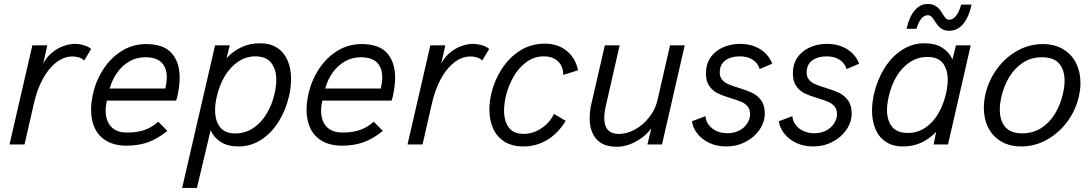

<svg xmlns="http://www.w3.org/2000/svg" viewBox="-20 -711 5375 945"><path d="M139.2 -487.8H212.9L192.4 -396.5Q207 -427.2 233.4 -449.7Q259.8 -472.2 290.3 -483.6Q320.8 -495.1 348.6 -495.1Q369.6 -495.1 392.8 -488.3Q416 -481.4 428.7 -470.2L394.5 -413.1Q383.3 -423.8 367.9 -428.5Q352.5 -433.1 337.9 -433.1Q293.9 -433.1 255.9 -403.1Q217.8 -373 189.9 -321Q162.1 -269 147.5 -204.1L100.6 0H26.9Z M428.2 -170.9Q428.2 -205.6 437.5 -248Q452.1 -314 488.5 -370.1Q524.9 -426.3 579.1 -460.2Q633.3 -494.1 699.2 -494.1Q785.6 -494.1 825 -449.2Q864.3 -404.3 864.3 -328.6Q864.3 -285.6 851.6 -231L846.7 -215.8H506.3Q500 -190.4 500 -165.5Q500 -116.7 526.6 -87.6Q553.2 -58.6 606 -58.6Q653.3 -58.6 689.5 -70.6Q725.6 -82.5 758.8 -111.8L803.7 -66.9Q755.4 -27.3 708.3 -10.7Q661.1 5.9 603.5 5.9Q544.9 5.9 505.6 -16.6Q466.3 -39.1 447.3 -78.6Q428.2 -118.2 428.2 -170.9ZM793.9 -275.4Q800.8 -306.6 800.8 -330.1Q800.8 -377.9 774.7 -403.6Q748.5 -429.2 695.3 -429.2Q651.9 -429.2 616.2 -408.4Q580.6 -387.7 556.2 -352.8Q531.7 -317.9 520 -275.4Z M1038.6 -487.8H1110.8L1095.2 -424.8Q1163.6 -498 1259.8 -498Q1310.1 -498 1344.2 -475.6Q1378.4 -453.1 1395.5 -413.6Q1412.6 -374 1412.6 -322.3Q1412.6 -281.7 1402.3 -236.8Q1386.2 -168 1351.1 -111.8Q1315.9 -55.7 1265.1 -22.9Q1214.4 9.8 1154.3 9.8Q1101.6 9.8 1067.4 -11.7Q1033.2 -33.2 1016.6 -69.8L949.2 213.9H876.5ZM1331.5 -251Q1339.8 -286.6 1339.8 -317.4Q1339.8 -370.1 1314.7 -401.9Q1289.6 -433.6 1236.8 -433.6Q1189.5 -433.6 1150.6 -406.5Q1111.8 -379.4 1085.4 -334.7Q1059.1 -290 1047.4 -236.8Q1038.6 -201.7 1038.6 -168.9Q1038.6 -116.7 1063 -85.4Q1087.4 -54.2 1137.7 -54.2Q1187.5 -54.2 1227.1 -81.1Q1266.6 -107.9 1293.2 -152.6Q1319.8 -197.3 1331.5 -251Z M1488.8 -170.9Q1488.8 -205.6 1498 -248Q1512.7 -314 1549.1 -370.1Q1585.4 -426.3 1639.6 -460.2Q1693.8 -494.1 1759.8 -494.1Q1846.2 -494.1 1885.5 -449.2Q1924.8 -404.3 1924.8 -328.6Q1924.8 -285.6 1912.1 -231L1907.2 -215.8H1566.9Q1560.5 -190.4 1560.5 -165.5Q1560.5 -116.7 1587.2 -87.6Q1613.8 -58.6 1666.5 -58.6Q1713.9 -58.6 1750 -70.6Q1786.1 -82.5 1819.3 -111.8L1864.3 -66.9Q1815.9 -27.3 1768.8 -10.7Q1721.7 5.9 1664.1 5.9Q1605.5 5.9 1566.2 -16.6Q1526.9 -39.1 1507.8 -78.6Q1488.8 -118.2 1488.8 -170.9ZM1854.5 -275.4Q1861.3 -306.6 1861.3 -330.1Q1861.3 -377.9 1835.2 -403.6Q1809.1 -429.2 1755.9 -429.2Q1712.4 -429.2 1676.8 -408.4Q1641.1 -387.7 1616.7 -352.8Q1592.3 -317.9 1580.6 -275.4Z M2098.1 -487.8H2171.9L2151.4 -396.5Q2166 -427.2 2192.4 -449.7Q2218.8 -472.2 2249.3 -483.6Q2279.8 -495.1 2307.6 -495.1Q2328.6 -495.1 2351.8 -488.3Q2375 -481.4 2387.7 -470.2L2353.5 -413.1Q2342.3 -423.8 2326.9 -428.5Q2311.5 -433.1 2296.9 -433.1Q2252.9 -433.1 2214.8 -403.1Q2176.8 -373 2148.9 -321Q2121.1 -269 2106.4 -204.1L2059.6 0H1985.8Z M2388.7 -172.4Q2388.7 -207.5 2397.9 -250Q2413.6 -315.9 2450 -372.1Q2486.3 -428.2 2540.3 -462.2Q2594.2 -496.1 2660.6 -496.1Q2726.6 -496.1 2769.3 -460.7Q2812 -425.3 2825.2 -365.2L2752.4 -342.3Q2752 -385.7 2725.8 -409.7Q2699.7 -433.6 2657.2 -433.6Q2608.4 -433.6 2569.6 -404.5Q2530.8 -375.5 2505.9 -330.6Q2481 -285.6 2469.2 -235.8Q2460.9 -196.8 2460.9 -167Q2460.9 -115.7 2483.6 -84Q2506.3 -52.2 2557.6 -52.2Q2604 -52.2 2645 -79.6Q2686 -106.9 2706.5 -150.4L2764.2 -116.2Q2728 -55.7 2674.1 -22.9Q2620.1 9.8 2556.2 9.8Q2500.5 9.8 2462.9 -13.9Q2425.3 -37.6 2407 -78.6Q2388.7 -119.6 2388.7 -172.4Z M2882.3 -128.9Q2882.3 -164.1 2891.1 -202.1L2957 -487.8H3029.8L2962.4 -192.4Q2954.1 -157.7 2954.1 -130.4Q2954.1 -51.8 3025.9 -51.8Q3065.9 -51.8 3106 -74Q3146 -96.2 3175.5 -134Q3205.1 -171.9 3215.8 -216.8L3277.8 -487.8H3350.1L3238.3 0H3166.5L3185.5 -79.6Q3169.9 -57.1 3143.6 -36.4Q3117.2 -15.6 3084 -2.2Q3050.8 11.2 3016.1 11.2Q2947.3 11.2 2914.8 -26.9Q2882.3 -64.9 2882.3 -128.9Z M3385.7 -114.3 3452.1 -139.2Q3454.1 -114.7 3468.8 -95.7Q3483.4 -76.7 3507.3 -65.9Q3531.2 -55.2 3560.1 -55.2Q3592.8 -55.2 3618.2 -68.4Q3643.6 -81.5 3657.7 -103.5Q3671.9 -125.5 3671.9 -149.9Q3671.9 -172.9 3659.4 -187.5Q3647 -202.1 3628.4 -210Q3609.9 -217.8 3577.6 -227.5Q3538.1 -239.3 3513.7 -251Q3489.3 -262.7 3471.9 -286.4Q3454.6 -310.1 3454.6 -349.6Q3454.6 -395.5 3477.3 -428.2Q3500 -460.9 3538.6 -478Q3577.1 -495.1 3623 -495.1Q3664.1 -495.1 3696.5 -481.7Q3729 -468.3 3750.2 -446Q3771.5 -423.8 3780.8 -397.5L3719.2 -371.1Q3710 -400.4 3684.6 -417Q3659.2 -433.6 3619.6 -433.6Q3577.1 -433.6 3549.8 -413.3Q3522.5 -393.1 3522.5 -354Q3522.5 -332 3534.9 -317.9Q3547.4 -303.7 3565.9 -295.9Q3584.5 -288.1 3616.7 -278.3Q3657.7 -265.6 3682.9 -253.7Q3708 -241.7 3726.1 -217.3Q3744.1 -192.9 3744.1 -152.3Q3744.1 -110.8 3718.8 -73.2Q3693.4 -35.6 3649.7 -12.9Q3606 9.8 3554.2 9.8Q3507.8 9.8 3470.9 -7.8Q3434.1 -25.4 3411.9 -54Q3389.6 -82.5 3385.7 -114.3Z M3813.5 -114.3 3879.9 -139.2Q3881.8 -114.7 3896.5 -95.7Q3911.1 -76.7 3935.1 -65.9Q3959 -55.2 3987.8 -55.2Q4020.5 -55.2 4045.9 -68.4Q4071.3 -81.5 4085.4 -103.5Q4099.6 -125.5 4099.6 -149.9Q4099.6 -172.9 4087.2 -187.5Q4074.7 -202.1 4056.2 -210Q4037.6 -217.8 4005.4 -227.5Q3965.8 -239.3 3941.4 -251Q3917 -262.7 3899.7 -286.4Q3882.3 -310.1 3882.3 -349.6Q3882.3 -395.5 3905 -428.2Q3927.7 -460.9 3966.3 -478Q4004.9 -495.1 4050.8 -495.1Q4091.8 -495.1 4124.3 -481.7Q4156.7 -468.3 4178 -446Q4199.2 -423.8 4208.5 -397.5L4147 -371.1Q4137.7 -400.4 4112.3 -417Q4086.9 -433.6 4047.4 -433.6Q4004.9 -433.6 3977.5 -413.3Q3950.2 -393.1 3950.2 -354Q3950.2 -332 3962.6 -317.9Q3975.1 -303.7 3993.7 -295.9Q4012.2 -288.1 4044.4 -278.3Q4085.4 -265.6 4110.6 -253.7Q4135.7 -241.7 4153.8 -217.3Q4171.9 -192.9 4171.9 -152.3Q4171.9 -110.8 4146.5 -73.2Q4121.1 -35.6 4077.4 -12.9Q4033.7 9.8 3981.9 9.8Q3935.5 9.8 3898.7 -7.8Q3861.8 -25.4 3839.6 -54Q3817.4 -82.5 3813.5 -114.3Z M4757.8 -487.8 4646 0H4575.2L4587.4 -62Q4554.2 -27.3 4514.2 -8.8Q4474.1 9.8 4423.8 9.8Q4374.5 9.8 4340.3 -12.7Q4306.2 -35.2 4289.1 -75Q4272 -114.7 4272 -166.5Q4272 -207 4282.2 -251Q4298.3 -319.8 4333.7 -376.2Q4369.1 -432.6 4419.7 -465.3Q4470.2 -498 4529.3 -498Q4582 -498 4616.2 -477.1Q4650.4 -456.1 4668 -418.9L4685.1 -487.8ZM4644.5 -318.4Q4644.5 -370.1 4620.4 -400.4Q4596.2 -430.7 4544.4 -430.7Q4496.1 -430.7 4457 -404.3Q4418 -377.9 4392.1 -334Q4366.2 -290 4354.5 -236.8Q4345.7 -198.2 4345.7 -169.9Q4345.7 -118.2 4370.6 -87.4Q4395.5 -56.6 4446.8 -56.6Q4496.1 -56.6 4534.7 -82.8Q4573.2 -108.9 4598.6 -152.8Q4624 -196.8 4636.2 -251Q4644.5 -287.1 4644.5 -318.4ZM4581.5 -606.4Q4571.8 -622.1 4564.5 -629.2Q4557.1 -636.2 4546.4 -636.2Q4527.3 -636.2 4512.7 -616.7Q4498 -597.2 4491.2 -569.3H4441.9Q4454.6 -627 4481.4 -659.2Q4508.3 -691.4 4545.9 -691.4Q4565.9 -691.4 4579.8 -684.3Q4593.8 -677.2 4602.1 -667.5Q4610.4 -657.7 4619.1 -642.6Q4628.9 -627.4 4635.3 -620.6Q4641.6 -613.8 4651.9 -613.8Q4671.4 -613.8 4686.8 -634.5Q4702.1 -655.3 4710.4 -688.5H4762.2Q4747.6 -624 4719.7 -591.8Q4691.9 -559.6 4651.4 -559.6Q4632.8 -559.6 4619.9 -566.4Q4606.9 -573.2 4598.9 -582.5Q4590.8 -591.8 4581.5 -606.4Z M4822.3 -180.7Q4822.3 -212.9 4830.6 -249Q4846.2 -316.4 4887.5 -372.6Q4928.7 -428.7 4987.5 -461.4Q5046.4 -494.1 5112.3 -494.1Q5169.4 -494.1 5211.4 -469.5Q5253.4 -444.8 5275.6 -401.4Q5297.9 -357.9 5297.9 -302.7Q5297.9 -271 5289.6 -234.9Q5274.4 -167.5 5232.7 -111.6Q5190.9 -55.7 5131.8 -22.9Q5072.8 9.8 5007.3 9.8Q4949.7 9.8 4908 -14.6Q4866.2 -39.1 4844.2 -82.3Q4822.3 -125.5 4822.3 -180.7ZM5211.4 -249Q5219.7 -283.7 5219.7 -314Q5219.7 -366.7 5193.1 -397.9Q5166.5 -429.2 5108.4 -429.2Q5055.7 -429.2 5014.9 -402.6Q4974.1 -376 4947.5 -332Q4920.9 -288.1 4908.7 -234.9Q4900.9 -199.7 4900.9 -170.9Q4900.9 -117.7 4927.5 -86.2Q4954.1 -54.7 5011.2 -54.7Q5064.5 -54.7 5105.5 -81.3Q5146.5 -107.9 5172.9 -151.9Q5199.2 -195.8 5211.4 -249Z"/></svg>

Font: Acari Sans
Style: Italic
Weight: 400
Italic angle: -13°
Designer: Alfredo Marco Pradil and Stefan Peev
Foundry: Hanken Design Co.
Version: Version 1.045;January 11, 2019;FontCreator 11.5.0.2425 64-bi